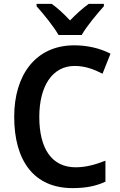

<svg xmlns="http://www.w3.org/2000/svg" viewBox="-20 -957 616 987"><path d="M281 -777H400C425 -822 480 -887 514 -925V-937H436C403 -913 374 -887 340 -852C308 -886 277 -915 246 -937H168V-925C203 -886 256 -821 281 -777ZM364 -618C418 -618 465 -600 507 -578L548 -681C492 -710 427 -724 362 -724C162 -724 53 -570 53 -357C53 -131 154 10 353 10C420 10 472 0 522 -23V-131C473 -112 424 -97 369 -97C246 -97 182 -193 182 -356C182 -513 248 -618 364 -618Z"/></svg>

Font: Noto Sans Thai Looped SemiCondensed SemiBold
Style: Regular
Weight: 600
Width: 4
Designer: Sasikarn Vongin, Ben Mitchell
Foundry: The Fontpad Ltd
Version: Version 1.001